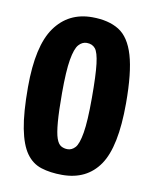

<svg xmlns="http://www.w3.org/2000/svg" viewBox="-66 -561 497 622"><g transform="rotate(10 183.0 -250.0)"><path d="M180 10Q141 10 111 0.5Q81 -9 61.5 -36.5Q42 -64 32 -115.5Q22 -167 22 -251Q22 -387 66 -448.5Q110 -510 188 -510Q242 -510 276.5 -488.5Q311 -467 327.5 -411Q344 -355 344 -254Q344 -111 302.5 -50.5Q261 10 180 10ZM183 -75Q197 -75 208 -87Q219 -99 225.5 -137Q232 -175 232 -252Q232 -327 227.5 -364Q223 -401 213 -413Q203 -425 185 -425Q170 -425 158.5 -412Q147 -399 140.5 -361.5Q134 -324 134 -251Q134 -192 137 -156Q140 -120 146 -103Q152 -86 161.5 -80.5Q171 -75 183 -75Z"/></g></svg>

Font: Yanone Kaffeesatz SemiBold
Style: Regular
Weight: 600
Designer: Yanone (Cyrillic: Daniel Pouzeot, Huerta Tipografica, and Cyreal)
Foundry: Yanone
Version: Version 2.003